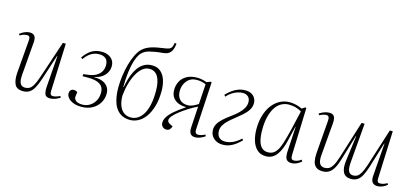

<svg xmlns="http://www.w3.org/2000/svg" viewBox="-64 -1259 3791 1759"><g transform="rotate(15 1831.5 -379.5)"><path d="M21 -484Q32 -493 47 -501.5Q62 -510 80 -516Q98 -522 116 -522Q146 -522 160.5 -504Q175 -486 172 -445L146 -128Q142 -70 156 -46Q170 -22 202 -22Q224 -22 242 -31.5Q260 -41 277 -69.5Q294 -98 313 -155L431 -508H459L441 -56Q440 -33 446.5 -23Q453 -13 469 -13Q481 -13 497 -17.5Q513 -22 535 -32L542 -17Q532 -12 521 -6Q510 0 497.5 4.5Q485 9 472.5 11.5Q460 14 447 14Q409 14 399 -11Q389 -36 392 -81L414 -379H411L334 -143Q315 -85 295.5 -50.5Q276 -16 251 -1Q226 14 192 14Q131 14 112 -27Q93 -68 98 -134L124 -449Q126 -471 120 -481.5Q114 -492 96 -492Q80 -492 64 -487Q48 -482 30 -471Z M746 14Q700 14 667.5 1Q635 -12 618 -32.5Q601 -53 601 -74Q601 -96 612 -107Q623 -118 640 -118Q650 -118 658.5 -115Q667 -112 675 -106L670 -69Q666 -42 685.5 -25Q705 -8 750 -8Q787 -8 818 -27Q849 -46 868 -79Q887 -112 887 -158Q887 -185 877.5 -204Q868 -223 849 -235.5Q830 -248 803 -254Q776 -260 741 -260H684L686 -280L725 -285Q772 -290 803 -307Q834 -324 850 -351Q866 -378 866 -411Q866 -456 842.5 -475Q819 -494 782 -494Q755 -494 731 -485.5Q707 -477 685 -459Q663 -441 642 -411L627 -422Q642 -444 659.5 -462.5Q677 -481 697.5 -494.5Q718 -508 742.5 -515Q767 -522 797 -522Q832 -522 859.5 -509.5Q887 -497 903 -474Q919 -451 919 -417Q919 -384 903 -355.5Q887 -327 858.5 -308Q830 -289 791 -281V-278Q835 -279 868 -266Q901 -253 920 -227Q939 -201 939 -162Q939 -114 915 -74Q891 -34 847.5 -10Q804 14 746 14Z M1207 15Q1166 15 1136 1.5Q1106 -12 1085 -36Q1064 -60 1051.5 -92Q1039 -124 1033 -162.5Q1027 -201 1027 -242Q1027 -297 1035 -355.5Q1043 -414 1058 -468.5Q1073 -523 1094.5 -566Q1116 -609 1142 -633Q1159 -648 1177 -658Q1195 -668 1218.5 -676Q1242 -684 1276 -690.5Q1310 -697 1360 -704Q1386 -708 1400 -719.5Q1414 -731 1421 -774L1439 -769Q1434 -730 1422.5 -706.5Q1411 -683 1392.5 -671.5Q1374 -660 1347 -657Q1301 -653 1269 -647.5Q1237 -642 1214.5 -636Q1192 -630 1177 -621.5Q1162 -613 1149 -601Q1130 -583 1116 -551.5Q1102 -520 1093 -482Q1084 -444 1079 -404Q1074 -364 1072 -327Q1070 -290 1070 -261L1074 -262L1082 -299Q1091 -341 1106.5 -381Q1122 -421 1144.5 -452Q1167 -483 1199.5 -502Q1232 -521 1275 -521Q1326 -521 1357.5 -493Q1389 -465 1404 -419Q1419 -373 1419 -317Q1419 -233 1400.5 -170.5Q1382 -108 1352 -66.5Q1322 -25 1284 -5Q1246 15 1207 15ZM1260 -484Q1225 -484 1195.5 -460.5Q1166 -437 1143 -395.5Q1120 -354 1104.5 -300Q1089 -246 1083 -184Q1083 -134 1096.5 -94Q1110 -54 1138.5 -31.5Q1167 -9 1209 -9Q1242 -9 1271.5 -27Q1301 -45 1323 -81Q1345 -117 1357 -172Q1369 -227 1369 -302Q1369 -346 1362 -380Q1355 -414 1341.5 -437Q1328 -460 1307.5 -472Q1287 -484 1260 -484Z M1779 -265Q1737 -245 1695.5 -218.5Q1654 -192 1620.5 -166Q1587 -140 1567 -116.5Q1547 -93 1547 -76Q1547 -66 1552.5 -58.5Q1558 -51 1570 -44L1600 -29Q1593 -9 1582 2.5Q1571 14 1551 14Q1530 14 1515 -0.5Q1500 -15 1500 -38Q1500 -64 1516.5 -92Q1533 -120 1570 -153Q1607 -186 1666 -225L1674 -232Q1636 -231 1602.5 -243.5Q1569 -256 1548 -284Q1527 -312 1527 -356Q1527 -400 1546 -437Q1565 -474 1605 -496.5Q1645 -519 1705 -519Q1727 -519 1750.5 -514Q1774 -509 1795 -501L1831 -515L1841 -511L1815 -59Q1814 -38 1820.5 -27Q1827 -16 1843 -16Q1859 -16 1875.5 -20.5Q1892 -25 1910 -35L1917 -20Q1906 -12 1891 -4.5Q1876 3 1858.5 8.5Q1841 14 1824 14Q1792 14 1778 -6Q1764 -26 1767 -66ZM1792 -480Q1774 -488 1753 -493Q1732 -498 1705 -498Q1648 -498 1613.5 -458Q1579 -418 1579 -358Q1579 -311 1605.5 -281.5Q1632 -252 1684 -252Q1706 -252 1732 -263.5Q1758 -275 1780 -290Z M1983 -432Q2007 -457 2034.5 -477.5Q2062 -498 2093 -509.5Q2124 -521 2160 -521Q2194 -521 2217.5 -508Q2241 -495 2253 -473.5Q2265 -452 2265 -427Q2265 -392 2246.5 -362.5Q2228 -333 2198 -306.5Q2168 -280 2134 -253Q2104 -230 2078 -206Q2052 -182 2036 -155.5Q2020 -129 2020 -99Q2020 -75 2029 -57Q2038 -39 2056 -29Q2074 -19 2098 -19Q2137 -19 2174 -36.5Q2211 -54 2246 -87L2257 -73Q2234 -50 2208 -30Q2182 -10 2151.5 2Q2121 14 2085 14Q2048 14 2021.5 -0.5Q1995 -15 1980 -39.5Q1965 -64 1965 -96Q1965 -126 1980 -152Q1995 -178 2024 -205Q2053 -232 2098 -264Q2134 -290 2160 -316Q2186 -342 2200 -368Q2214 -394 2214 -423Q2214 -456 2194.5 -474Q2175 -492 2143 -492Q2119 -492 2093 -483.5Q2067 -475 2041.5 -458.5Q2016 -442 1995 -417Z M2725 -62Q2724 -35 2731 -25Q2738 -15 2753 -15Q2770 -15 2787.5 -21.5Q2805 -28 2821 -41L2831 -26Q2818 -15 2803.5 -6Q2789 3 2772.5 8.5Q2756 14 2737 14Q2714 14 2699.5 4Q2685 -6 2680 -25.5Q2675 -45 2676 -73L2690 -316H2687L2654 -176Q2645 -136 2631 -101Q2617 -66 2598.5 -40.5Q2580 -15 2554.5 -0.5Q2529 14 2495 14Q2443 14 2410.5 -16.5Q2378 -47 2363 -96.5Q2348 -146 2348 -205Q2348 -278 2366 -336.5Q2384 -395 2415.5 -436Q2447 -477 2489.5 -499Q2532 -521 2579 -521Q2614 -521 2643.5 -513Q2673 -505 2700 -493L2731 -513L2740 -508ZM2503 -26Q2530 -26 2550.5 -37Q2571 -48 2589 -75.5Q2607 -103 2622.5 -153Q2638 -203 2657 -281L2700 -466Q2669 -483 2641 -490.5Q2613 -498 2578 -498Q2541 -498 2508 -480Q2475 -462 2451.5 -426Q2428 -390 2414.5 -337Q2401 -284 2401 -214Q2401 -150 2412.5 -108Q2424 -66 2447 -46Q2470 -26 2503 -26Z M2862 -490Q2876 -499 2891 -506Q2906 -513 2923 -517.5Q2940 -522 2957 -522Q2981 -522 2993.5 -511.5Q3006 -501 3010 -481.5Q3014 -462 3011 -433L2985 -129Q2980 -71 2995.5 -47Q3011 -23 3043 -23Q3064 -23 3082 -32Q3100 -41 3117.5 -69Q3135 -97 3153 -154L3264 -508H3293L3261 -128Q3257 -71 3270 -47Q3283 -23 3315 -23Q3335 -23 3352 -33Q3369 -43 3385 -70.5Q3401 -98 3419 -153L3532 -508H3560L3542 -55Q3541 -35 3547.5 -25.5Q3554 -16 3570 -16Q3586 -16 3602.5 -21Q3619 -26 3636 -37L3645 -24Q3635 -15 3620 -6Q3605 3 3587.5 8.5Q3570 14 3551 14Q3521 14 3505 -5.5Q3489 -25 3492 -65L3516 -379H3513L3440 -141Q3422 -84 3403.5 -50.5Q3385 -17 3360.5 -2Q3336 13 3302 13Q3249 13 3228 -24.5Q3207 -62 3216 -135Q3224 -196 3232 -256.5Q3240 -317 3248 -379H3245L3174 -143Q3157 -85 3137 -51Q3117 -17 3092 -2Q3067 13 3033 13Q2992 13 2969.5 -5.5Q2947 -24 2940.5 -57Q2934 -90 2937 -133L2962 -449Q2964 -472 2957 -483.5Q2950 -495 2935 -495Q2923 -495 2907 -490.5Q2891 -486 2869 -475Z"/></g></svg>

Font: Literata 60pt ExtraLight
Style: Italic
Weight: 250
Italic angle: -2°
Designer: Latin by Veronika Burian and Jose Scaglione. Greek by Irene Vlachou. Cyrillic by Vera Evstafieva
Foundry: TypeTogether
Version: Version 3.103;gftools[0.9.29]